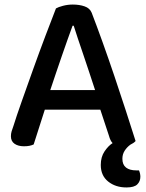

<svg xmlns="http://www.w3.org/2000/svg" viewBox="-20 -634 642 844"><path d="M421 -152H177L128 1Q119 5 109 7Q99 9 85 9Q60 9 44 -2Q28 -13 28 -35Q28 -46 31 -56.5Q34 -67 39 -80Q52 -122 75.5 -188.5Q99 -255 125.5 -329Q152 -403 179 -474.5Q206 -546 226 -597Q236 -603 257 -608.5Q278 -614 300 -614Q329 -614 352 -606Q375 -598 383 -578Q405 -521 431 -448.5Q457 -376 483 -299Q509 -222 533 -148Q557 -74 576 -14Q568 -5 553 2Q538 13 528 28.5Q518 44 518 64Q518 90 534 102.5Q550 115 579 115H591Q597 129 597 143Q597 163 583.5 176.5Q570 190 536 190Q488 190 455.5 164Q423 138 423 91Q423 56 439.5 31.5Q456 7 475 -5Q465 -15 459 -37ZM299 -521Q289 -494 277 -460Q265 -426 252 -388.5Q239 -351 226 -312.5Q213 -274 201 -238H398Q385 -278 371.5 -318.5Q358 -359 345.5 -396Q333 -433 322 -465.5Q311 -498 304 -521Z"/></svg>

Font: Baloo 2 Latin Medium
Style: Regular
Weight: 500
Designer: Sarang Kulkarni and Ek Type
Foundry: Ek Type
Version: Version 1.001